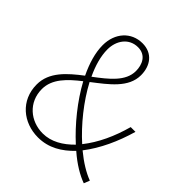

<svg xmlns="http://www.w3.org/2000/svg" viewBox="-203 -877 1027 1027"><g transform="rotate(45 310.5 -363.0)"><path d="M247 13C328 13 390 -26 443 -81C498 -33 550 -3 594 13L607 -20C564 -36 516 -65 465 -107C523 -182 566 -276 595 -377H559C533 -282 494 -197 440 -129C363 -198 284 -295 233 -392C316 -456 402 -518 402 -612C402 -684 362 -739 287 -739C202 -739 143 -673 143 -581C143 -524 162 -461 192 -399C115 -340 42 -277 42 -183C42 -62 136 13 247 13ZM418 -103C370 -54 314 -20 250 -20C157 -20 79 -85 79 -185C79 -262 138 -318 206 -371C259 -273 338 -176 418 -103ZM220 -419C193 -476 177 -532 177 -583C177 -650 217 -707 285 -707C345 -707 367 -657 367 -609C367 -531 296 -476 220 -419Z"/></g></svg>

Font: Harano Aji Gothic KR ExtraLight
Style: Regular
Weight: 250
Foundry: Masamichi Hosoda
Version: HaranoAjiGothicKR-ExtraLight version 20220220;ttx 4.29.1